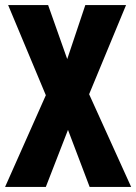

<svg xmlns="http://www.w3.org/2000/svg" viewBox="-20 -734 535 754"><path d="M495 0H332L247 -224L160 0H0L160 -360L12 -714H169L244 -502L315 -714H475L330 -364Z"/></svg>

Font: Noto Sans Lao Looped ExtraCondensed ExtraBold
Style: Regular
Weight: 800
Width: 2
Designer: Mark Frömberg, Ben Mitchell
Foundry: The Fontpad Ltd
Version: Version 1.002; ttfautohint (v1.8.4.7-5d5b)